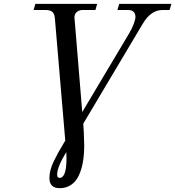

<svg xmlns="http://www.w3.org/2000/svg" viewBox="-20 -732 907 994"><path d="M867.2 -711.9 857.9 -680.2H820.8Q760.3 -680.2 717.8 -606.9L411.1 -91.8Q414.1 -58.6 416 19Q416 67.4 409.2 106.9Q402.3 146.5 387.7 177.2Q373 208 347.9 225.1Q322.8 242.2 289.1 242.2Q235.8 242.2 235.8 189Q235.8 168.9 241.5 147.5Q247.1 126 259.5 100.6Q272 75.2 282 57.1Q292 39.1 310.5 8.3Q312.5 5.4 313.2 3.9Q314 2.4 315.4 0.2Q316.9 -2 317.9 -3.9L264.2 -636.2Q262.2 -661.6 250.5 -670.9Q238.8 -680.2 216.8 -680.2H153.8L163.1 -711.9H482.9L474.1 -680.2H408.2Q389.6 -680.2 377.4 -669.7Q365.2 -659.2 365.2 -640.1Q365.2 -639.2 365.7 -636.5Q366.2 -633.8 366.2 -632.8L405.8 -151.9L647.9 -558.1Q663.1 -583.5 672.1 -607.4Q681.2 -631.3 681.2 -644Q681.2 -680.2 642.1 -680.2H587.9L597.2 -711.9ZM324.2 88.9Q324.2 64.9 323.2 55.2Q275.9 132.3 275.9 171.9Q275.9 189 288.1 189Q324.2 189 324.2 88.9Z"/></svg>

Font: Flanker Steampunk
Style: Italic
Weight: 400
Italic angle: -12°
Designer: Alexey Kryukov, Leonardo Di Lena
Foundry: Alexey Kryukov, Leonardo Di Lena
Version: 1.210